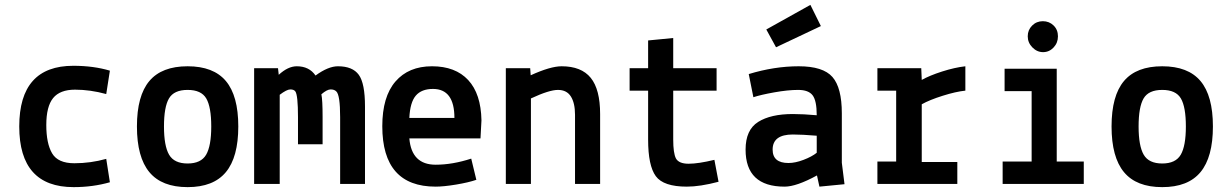

<svg xmlns="http://www.w3.org/2000/svg" viewBox="-20 -755 5040 788"><path d="M431 -465 416 -369Q350 -387 288 -387Q226 -387 198 -352.5Q170 -318 170 -242Q170 -166 194 -125.5Q218 -85 285 -85Q352 -85 416 -103L431 -7Q361 13 282 13Q59 13 59 -236Q59 -485 281 -485Q364 -485 431 -465Z M593 -422.5Q644 -483 750 -483Q856 -483 907 -422.5Q958 -362 958 -236Q958 -110 907 -48.5Q856 13 750 13Q644 13 593 -48.5Q542 -110 542 -236Q542 -362 593 -422.5ZM673.5 -351Q653 -316 653 -236Q653 -156 674 -120Q695 -84 750 -84Q805 -84 826 -120Q847 -156 847 -236Q847 -316 826.5 -351Q806 -386 750 -386Q694 -386 673.5 -351Z M1121 -475 1124 -448Q1162 -483 1198 -483Q1249 -483 1275 -445Q1327 -483 1367 -483Q1427 -483 1452.5 -448Q1478 -413 1478 -318V0H1376V-274Q1376 -366 1360 -380Q1352 -388 1337 -388Q1322 -388 1299 -368Q1304 -345 1304 -274V-163H1203V-274Q1203 -365 1192 -380Q1186 -388 1171.5 -388Q1157 -388 1128 -366V0H1023V-475Z M1956 -261 1952 -187H1660Q1669 -79 1768 -79Q1837 -79 1914 -104L1935 -17Q1903 -6 1852 2.5Q1801 11 1768 11Q1549 11 1549 -237Q1549 -358 1603 -420.5Q1657 -483 1753 -483Q1849 -483 1901.5 -426.5Q1954 -370 1956 -261ZM1757 -390Q1710 -390 1686.5 -362.5Q1663 -335 1660 -271H1845Q1845 -390 1757 -390Z M2156 -475 2158 -446Q2239 -483 2285 -483Q2366 -483 2404.5 -435.5Q2443 -388 2443 -287V0H2340V-284Q2340 -332 2323 -359Q2306 -386 2270 -386Q2234 -386 2159 -351V0H2056V-475Z M2640 -383H2564V-475H2640V-589L2743 -599V-475H2921V-383H2743V-182Q2743 -127 2754 -105Q2766 -83 2806 -83Q2846 -83 2912 -99L2929 -9Q2853 11 2799 11Q2703 11 2671.5 -32Q2640 -75 2640 -182Z M3216 -86Q3244 -86 3278 -99Q3312 -112 3332 -128V-198Q3272 -203 3234 -203Q3151 -203 3151 -141Q3151 -86 3216 -86ZM3200 11Q3040 11 3040 -141Q3040 -222 3091.5 -254.5Q3143 -287 3234 -287Q3277 -287 3332 -282Q3332 -342 3315 -364Q3298 -386 3256 -386Q3214 -386 3158 -376Q3102 -366 3072 -356L3053 -451Q3158 -483 3258 -483Q3358 -483 3396.5 -439Q3435 -395 3435 -290V-87L3446 1L3343 11L3333 -35Q3249 11 3200 11ZM3125 -634 3306 -735 3349 -648 3165 -561Z M3581 -383V-475H3761L3763 -427Q3795 -445 3846.5 -461.5Q3898 -478 3942 -483V-383Q3903 -379 3849 -362Q3795 -345 3763 -327V-90H3909V0H3581V-92H3658V-383Z M4103 -381V-473H4317V-92H4428V0H4095V-92H4214V-381ZM4216 -650Q4234 -668 4260 -668Q4286 -668 4304 -650.5Q4322 -633 4322 -606Q4322 -579 4304 -560Q4286 -541 4261 -541Q4236 -541 4217 -560.5Q4198 -580 4198 -606Q4198 -632 4216 -650Z M4593 -422.5Q4644 -483 4750 -483Q4856 -483 4907 -422.5Q4958 -362 4958 -236Q4958 -110 4907 -48.5Q4856 13 4750 13Q4644 13 4593 -48.5Q4542 -110 4542 -236Q4542 -362 4593 -422.5ZM4673.5 -351Q4653 -316 4653 -236Q4653 -156 4674 -120Q4695 -84 4750 -84Q4805 -84 4826 -120Q4847 -156 4847 -236Q4847 -316 4826.5 -351Q4806 -386 4750 -386Q4694 -386 4673.5 -351Z"/></svg>

Font: TypoPRO Lekton
Style: Bold
Weight: 700
Monospace: yes
Designer: Paolo Mazzetti, Luciano Perondi, Raffaele Flato, Elena Papassissa, Emilio Macchia, Michela Povoleri, Tobias Seemiller, R
Version: Version 34.000